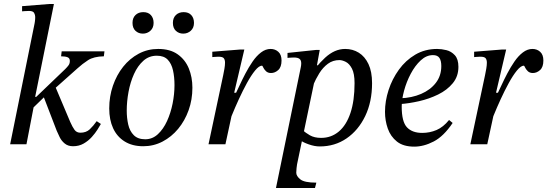

<svg xmlns="http://www.w3.org/2000/svg" viewBox="-20 -725 2751 965"><path d="M113 0H31L154 -608Q154 -608 155.5 -618Q157 -628 157 -640Q157 -650 151.5 -660Q146 -670 126 -670Q113 -670 102 -669Q91 -668 91 -668V-694L229 -705H251L154 -225L151 -197ZM347 10Q322 10 305.5 -3.5Q289 -17 280 -35.5Q271 -54 265 -68L195 -250L254 -299L333 -112Q344 -87 354.5 -72.5Q365 -58 384 -58Q413 -58 431 -75Q449 -92 466 -116L487 -102Q482 -93 470.5 -74.5Q459 -56 441.5 -36.5Q424 -17 400.5 -3.5Q377 10 347 10ZM203 -238 138 -175 143 -238H162L308 -378Q319 -389 325 -397.5Q331 -406 331 -419Q331 -433 319 -437.5Q307 -442 287 -442L290 -467H505L502 -442Q451 -441 422.5 -422.5Q394 -404 370 -382L251 -276Z M700 10Q645 10 606.5 -14Q568 -38 548.5 -80.5Q529 -123 529 -180Q529 -240 547.5 -294Q566 -348 599 -389.5Q632 -431 677 -455Q722 -479 775 -479Q835 -479 873 -452Q911 -425 929 -381Q947 -337 947 -284Q947 -224 928 -171Q909 -118 875.5 -77.5Q842 -37 797 -13.5Q752 10 700 10ZM710 -25Q746 -25 773.5 -50.5Q801 -76 819.5 -116.5Q838 -157 847.5 -204.5Q857 -252 857 -297Q857 -338 849.5 -371.5Q842 -405 823 -425Q804 -445 768 -445Q729 -445 700.5 -419.5Q672 -394 653.5 -353Q635 -312 626 -263.5Q617 -215 617 -169Q617 -132 624.5 -99Q632 -66 652.5 -45.5Q673 -25 710 -25ZM901 -556Q879 -556 864 -570Q849 -584 849 -610Q849 -635 864 -649.5Q879 -664 903 -664Q928 -664 941.5 -649Q955 -634 955 -610Q955 -585 939 -570.5Q923 -556 901 -556ZM698 -556Q676 -556 661 -570Q646 -584 646 -610Q646 -635 661 -649.5Q676 -664 700 -664Q725 -664 738.5 -649Q752 -634 752 -610Q752 -585 736 -570.5Q720 -556 698 -556Z M1123 -90 1162 -249Q1171 -267 1184 -295.5Q1197 -324 1213.5 -355.5Q1230 -387 1249.5 -415.5Q1269 -444 1292 -461.5Q1315 -479 1340 -479Q1363 -479 1379 -464.5Q1395 -450 1395 -421Q1395 -388 1378.5 -373Q1362 -358 1342 -358Q1326 -358 1316.5 -367.5Q1307 -377 1303 -386Q1299 -395 1297 -395Q1282 -395 1262 -370.5Q1242 -346 1221 -307.5Q1200 -269 1180.5 -226.5Q1161 -184 1146 -147Q1131 -110 1123 -90ZM1113 0H1028L1102 -348Q1105 -362 1108 -379.5Q1111 -397 1111 -410Q1111 -424 1105 -432Q1099 -440 1078 -440Q1070 -440 1058.5 -439Q1047 -438 1047 -438V-465L1186 -476H1208L1157 -259H1169Z M1587 11Q1561 11 1531.5 0.5Q1502 -10 1490 -20L1503 -70Q1515 -58 1537.5 -45Q1560 -32 1594 -32Q1645 -32 1683 -64Q1721 -96 1741.5 -157.5Q1762 -219 1762 -307Q1762 -355 1749 -380Q1736 -405 1718 -414Q1700 -423 1686 -423Q1653 -423 1628 -404.5Q1603 -386 1585 -357Q1567 -328 1553 -295L1564 -381Q1590 -413 1614 -435Q1638 -457 1663 -468Q1688 -479 1715 -479Q1753 -479 1783.5 -460Q1814 -441 1832 -403Q1850 -365 1850 -307Q1850 -213 1815.5 -141.5Q1781 -70 1722 -29.5Q1663 11 1587 11ZM1563 220H1367L1492 -388Q1493 -393 1493.5 -397.5Q1494 -402 1494 -407Q1494 -422 1485.5 -429Q1477 -436 1457 -436Q1446 -436 1435.5 -435Q1425 -434 1425 -434V-459L1568 -474H1587L1573 -397H1577L1473 101Q1472 108 1470.5 120Q1469 132 1469 143Q1469 160 1489.5 176.5Q1510 193 1570 193Z M2062 12Q2007 12 1975 -13.5Q1943 -39 1929 -79Q1915 -119 1915 -163Q1915 -217 1933 -272.5Q1951 -328 1985 -375Q2019 -422 2067.5 -450.5Q2116 -479 2177 -479Q2199 -479 2223.5 -473Q2248 -467 2266 -447.5Q2284 -428 2284 -389Q2284 -341 2255.5 -306.5Q2227 -272 2182 -250Q2137 -228 2086.5 -216.5Q2036 -205 1992 -202V-231Q2050 -233 2096.5 -253Q2143 -273 2170.5 -308.5Q2198 -344 2198 -393Q2198 -420 2188.5 -434Q2179 -448 2156 -448Q2123 -448 2094.5 -421.5Q2066 -395 2044.5 -354.5Q2023 -314 2011 -269.5Q1999 -225 1999 -189Q1999 -113 2025.5 -85Q2052 -57 2102 -57Q2140 -57 2174 -71.5Q2208 -86 2237 -122L2255 -107Q2210 -40 2160 -14Q2110 12 2062 12Z M2439 -90 2478 -249Q2487 -267 2500 -295.5Q2513 -324 2529.5 -355.5Q2546 -387 2565.5 -415.5Q2585 -444 2608 -461.5Q2631 -479 2656 -479Q2679 -479 2695 -464.5Q2711 -450 2711 -421Q2711 -388 2694.5 -373Q2678 -358 2658 -358Q2642 -358 2632.5 -367.5Q2623 -377 2619 -386Q2615 -395 2613 -395Q2598 -395 2578 -370.5Q2558 -346 2537 -307.5Q2516 -269 2496.5 -226.5Q2477 -184 2462 -147Q2447 -110 2439 -90ZM2429 0H2344L2418 -348Q2421 -362 2424 -379.5Q2427 -397 2427 -410Q2427 -424 2421 -432Q2415 -440 2394 -440Q2386 -440 2374.5 -439Q2363 -438 2363 -438V-465L2502 -476H2524L2473 -259H2485Z"/></svg>

Font: STIX Two Text
Style: Italic
Weight: 400
Italic angle: -12°
Designer: Ross Mills, John Hudson & Paul Hanslow, Tiro Typeworks Ltd; with prior portions MicroPress Inc. and Coen Hoffman, Elsevi
Foundry: Tiro Typeworks Ltd
Version: Version 2.13 b171